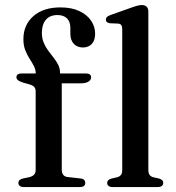

<svg xmlns="http://www.w3.org/2000/svg" viewBox="-20 -758 715 778"><path d="M230.3 -70.1Q230.3 -57.2 236.3 -49.5Q242.3 -41.8 254.6 -40.6L305.2 -35Q315.7 -34.1 320.6 -29.2Q325.5 -24.3 325.5 -17Q325.5 0 302.8 0H76.4Q66.2 0 60.3 -4.5Q54.5 -8.9 54.5 -16.4Q54.5 -23.8 59.3 -28.3Q64.2 -32.7 74.2 -35.1L98.6 -40Q111.9 -43.5 118.2 -50.4Q124.5 -57.3 124.5 -69.4V-387.5Q124.5 -397.9 119.5 -404.6Q114.5 -411.3 100.6 -415.7L73.4 -423.3Q57.4 -428.7 51.9 -433.8Q46.5 -438.9 46.5 -445.2Q46.5 -452.1 51.6 -456.2Q56.8 -460.4 67.5 -460.4H149.6L124.9 -442.3V-459.4Q124.9 -475.7 117.4 -490.2Q109.9 -504.8 99.8 -520.2Q89.8 -535.7 82.3 -554.8Q74.8 -573.9 74.8 -599.3Q74.8 -656.8 115 -692.4Q155.3 -728 225.1 -728Q270 -728 301.4 -713.2Q332.7 -698.5 349.1 -674.2Q365.5 -650 365.5 -621.4Q365.5 -594.2 351.9 -579.9Q338.3 -565.6 316.3 -565.6Q292.9 -565.6 279 -580.5Q265.1 -595.5 265.1 -620.6V-644.5Q265.1 -670.1 251.4 -683.6Q237.6 -697.1 212.5 -697.1Q182 -696.8 165.9 -677.9Q149.7 -659 149.7 -624.4Q149.7 -602.7 157.1 -585.1Q164.4 -567.5 175.5 -552.6Q186.5 -537.8 197.6 -523.8Q208.6 -509.9 216 -495Q223.3 -480.2 223.3 -462.9V-441.7L209.4 -460.4H327.8Q338.2 -460.4 343.7 -456.5Q349.2 -452.6 349.2 -444.9Q349.2 -434.3 338.5 -427.3Q327.8 -420.3 304.8 -420.3H230.3ZM581.1 -711.2V-69.9Q581.1 -56.2 586.2 -49.3Q591.3 -42.4 601.2 -39.8L623.6 -34.8Q632.7 -32.2 637.1 -27.9Q641.5 -23.5 641.5 -16.8Q641.5 -9.1 635.8 -4.6Q630.1 0 618.2 0H437Q425.4 0 419.9 -4.6Q414.3 -9.1 414.3 -16.8Q414.3 -23.2 418.6 -27.6Q422.8 -31.9 431.6 -34.5L455.2 -39.8Q465.1 -42.7 470.2 -49.3Q475.3 -55.9 475.3 -69.6V-639.7Q475.3 -651.2 471.5 -656.3Q467.7 -661.4 458.9 -662.4L425.1 -663.8Q416.4 -665.2 412.7 -668.8Q409 -672.5 409 -678.3Q409 -684.9 413.3 -689.2Q417.5 -693.5 428.9 -697.5L511.1 -726.7Q527.6 -732.7 537.6 -735.2Q547.5 -737.6 554.4 -737.6Q567.9 -737.6 574.5 -730.6Q581.1 -723.5 581.1 -711.2Z"/></svg>

Font: Fraunces
Style: Regular
Weight: 900
Version: Version 1.000;[b76b70a41]